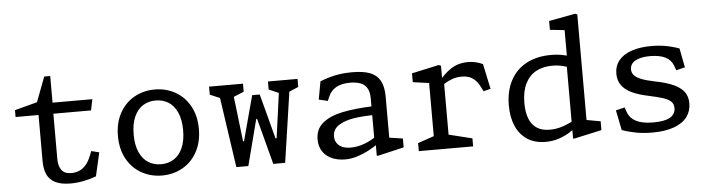

<svg xmlns="http://www.w3.org/2000/svg" viewBox="-48 -982 4435 1204"><g transform="rotate(-5 2170.0 -380.5)"><path d="M190.8 -143.2V-450.2L213.3 -433.5H46.2V-476.7L212.3 -520.7L176.2 -483L247.2 -670.7H285V-485.7L262.5 -503H535.5L521.3 -433.5H262.3L284 -450.2V-150.8Q284 -103.3 303.2 -77.9Q322.5 -52.5 365.5 -52.8Q394 -53.2 417.1 -63.9Q440.2 -74.7 457.7 -95.8Q475.2 -116.8 488 -148.7L500.3 -179.5L549.7 -167L515.8 -18.8Q479.7 -5.2 437.5 3.3Q395.3 11.8 354.7 11.8Q294.7 11.8 258.6 -6.2Q222.5 -24.3 206.7 -58.3Q190.8 -92.3 190.8 -143.2Z M675.2 -258.8Q675.2 -341.7 709.2 -403.2Q743.3 -464.7 801.6 -497.1Q859.8 -529.5 930 -529.5Q1000.2 -529.5 1058.4 -497.1Q1116.7 -464.7 1150.8 -403.2Q1184.8 -341.7 1184.8 -258.8Q1184.8 -175.8 1150.8 -114.3Q1116.7 -52.8 1058.4 -20.4Q1000.2 12 930 12Q859.8 12 801.6 -20.4Q743.3 -52.8 709.2 -114.3Q675.2 -175.8 675.2 -258.8ZM1085.7 -259.7Q1085.7 -326.8 1065.2 -371.9Q1044.8 -417 1009.8 -438.7Q974.7 -460.3 930 -460.3Q885.3 -460.3 850.2 -438.7Q815.2 -417 794.8 -371.9Q774.3 -326.8 774.3 -259.7Q774.3 -192.3 794.8 -147.3Q815.2 -102.3 850.2 -80.7Q885.3 -59 930 -59Q974.7 -59 1009.8 -80.7Q1044.8 -102.3 1065.2 -147.3Q1085.7 -192.3 1085.7 -259.7Z M1328.3 -477.8 1359 -429.7 1271.5 -467V-517.5H1485V-467L1395.7 -429.7L1416.3 -477.8L1454 -157.8H1460.2L1536.2 -440.8H1583.7L1658.5 -157.8H1665.3L1709.8 -482.3L1727.5 -429.7L1642.2 -467V-517.5H1828.5V-467L1740.5 -429.7L1776.3 -482.3L1705.3 0H1630.5L1554 -289.8H1548.5L1473.5 0H1398Z M2281.5 -74.7 2275.2 -86.5V-355.3Q2275.2 -397.3 2260.2 -421.5Q2245.2 -445.7 2218.3 -455.5Q2191.5 -465.3 2152.7 -465Q2099.7 -464.7 2066.1 -445.7Q2032.5 -426.7 2015.8 -387.2L2005.7 -363.2L1949.7 -376.8L1970.3 -489.7Q2015 -508 2063.8 -518.7Q2112.5 -529.3 2173.3 -529.3Q2242.3 -529.3 2284.8 -513.2Q2327.3 -497 2348.3 -459.7Q2369.3 -422.3 2369.3 -358.3V-77.3L2347 -103.7L2454 -87.5V-31.8L2291.8 6H2281.5ZM1920.5 -127.7Q1920.5 -193.5 1966.9 -231.4Q2013.3 -269.3 2092 -285.3Q2170.7 -301.3 2284.7 -305.8L2292.5 -250Q2221.5 -250.3 2161.9 -241.4Q2102.3 -232.5 2063.5 -207.6Q2024.7 -182.7 2024.7 -138.3Q2024.7 -114.7 2036.4 -96.7Q2048.2 -78.7 2070.3 -69Q2092.5 -59.3 2123.7 -59.3Q2165.8 -59.3 2208.6 -74.9Q2251.3 -90.5 2293.3 -120.2V-68.5Q2261.7 -46.5 2228.6 -29.1Q2195.5 -11.7 2157.7 -0.1Q2119.8 11.5 2082.2 11.5Q2035.5 11.5 1998.8 -4.8Q1962.2 -21.2 1941.3 -52.6Q1920.5 -84 1920.5 -127.7Z M2546.5 -50.5 2668.3 -92.3 2648.2 -53.5V-448.3L2674.3 -416.3L2546.5 -434V-489.7L2718.5 -527.2L2731.8 -521V-432.7L2741.5 -425.7V-50.7L2719.2 -92.3L2888.5 -50.5V0H2546.5ZM2856.2 -442.2Q2823.3 -442.2 2795.2 -432.2Q2767.2 -422.2 2746.8 -408.7Q2726.5 -395.2 2704 -377L2710.5 -418.8Q2748.3 -468.7 2794.1 -499.1Q2839.8 -529.5 2902.3 -529.5Q2928 -529.5 2950.9 -524.1Q2973.8 -518.7 2995 -508.7L3028.8 -350.2L2984.2 -338.7L2966.8 -371.7Q2953 -398.7 2935.2 -414.2Q2917.5 -429.7 2898.4 -435.9Q2879.3 -442.2 2856.2 -442.2Z M3517.3 -471.8 3523.5 -483.8V-700.3L3545.8 -673.8L3431.8 -686.2V-741.8L3598.2 -773L3611.3 -767V-80.2L3589.2 -106.7L3698.8 -87.2V-31.5L3527.7 6H3517.3ZM3576.3 -501.2V-424.3L3560.5 -431Q3524 -445.5 3492.4 -453.2Q3460.8 -460.8 3425.5 -460.8Q3366.7 -460.8 3323.3 -436.7Q3280 -412.5 3256.1 -363.7Q3232.2 -314.8 3232.2 -242.7Q3232.2 -185.2 3247.6 -145.1Q3263 -105 3295 -83.6Q3327 -62.2 3376.3 -62.2Q3420.7 -62.2 3462.3 -76.8Q3504 -91.5 3549.8 -117.2L3553.2 -75.3Q3525.7 -51.7 3495.8 -32.8Q3465.8 -14 3427.4 -1.2Q3389 11.5 3344.3 11.5Q3276 11.5 3228.7 -19.8Q3181.3 -51.2 3157.6 -106.8Q3133.8 -162.3 3133.8 -235.8Q3133.8 -325.2 3168.2 -391.2Q3202.7 -457.3 3268.4 -493Q3334.2 -528.7 3425.5 -528.7Q3464.5 -528.7 3500.2 -521.3Q3536 -514 3576.3 -501.2Z M3825.5 -21 3800.2 -146.8 3856.2 -160.5 3866.2 -131.8Q3876 -103.7 3897.3 -86Q3918.7 -68.3 3950.9 -59.8Q3983.2 -51.3 4026.7 -51.2Q4098.7 -50.8 4133 -70.9Q4167.3 -91 4167.3 -129.5Q4167.3 -155 4151.5 -170.5Q4135.7 -186 4103.3 -196.8Q4071 -207.5 4004.7 -221.5Q3943.3 -234.7 3903.3 -254.8Q3863.3 -275 3843.1 -304.7Q3822.8 -334.3 3822.8 -375.2Q3822.8 -424 3850.7 -458.6Q3878.5 -493.2 3930.9 -511.3Q3983.3 -529.5 4056.5 -529.5Q4103.2 -529.5 4146.1 -521.9Q4189 -514.3 4231.3 -498.8L4254.7 -378.2L4199 -364.5L4188.5 -393.5Q4175.3 -430.2 4139.8 -448.5Q4104.3 -466.8 4044.8 -467.2Q3985.8 -467.7 3951.3 -449.1Q3916.8 -430.5 3916.8 -394.5Q3916.8 -372.7 3931.2 -356.8Q3945.7 -341 3976.1 -329.2Q4006.5 -317.3 4057.7 -306.8Q4130.5 -292.5 4174.8 -272.6Q4219.2 -252.7 4241 -223.4Q4262.8 -194.2 4262.8 -151.3Q4262.8 -102.3 4235.7 -65.8Q4208.5 -29.2 4153.2 -8.8Q4097.8 11.7 4015.5 11.7Q3960.7 11.7 3914 2.9Q3867.3 -5.8 3825.5 -21Z"/></g></svg>

Font: Monaspace Xenon Var ExtraLight
Style: Regular
Weight: 200
Designer: Riley Cran and the Lettermatic Team
Version: Version 1.200 (Monaspace Xenon Var)